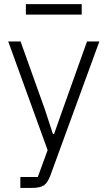

<svg xmlns="http://www.w3.org/2000/svg" viewBox="-20 -715 523 935"><path d="M106 -644V-694.8H377.9V-644ZM79.1 200.2V147H164.1L211.9 16.1L20 -513.2H80.1L198.2 -183.1L237.8 -62H243.2L285.2 -181.2L403.8 -513.2H463.9L225.1 140.1Q211.9 175.3 193.6 187.7Q175.3 200.2 133.8 200.2Z"/></svg>

Font: Anuphan Light
Style: Regular
Weight: 300
Designer: Mike Abbink, Paul van der Laan, Pieter van Rosmalen, Mint Tantisuwanna
Foundry: Bold Monday; Cadson Demak
Version: Version 3.002;hotconv 1.0.109;makeotfexe 2.5.65596